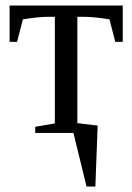

<svg xmlns="http://www.w3.org/2000/svg" viewBox="-20 -479 477 692"><path d="M422.4 -328.1H395.5L374.5 -409.2Q320.3 -418.5 277.3 -418.5H258.8V-35.2L332 -26.4L323.7 193.4H292L244.6 0H106.9V-22L177.7 -34.2V-418.5H159.7Q116.7 -418.5 62.5 -409.2L41.5 -328.1H14.6V-459H422.4Z"/></svg>

Font: Times New Roman
Style: Regular
Weight: 400
Designer: Steve Matteson
Foundry: Ascender Corporation
Version: Version 2.00.3